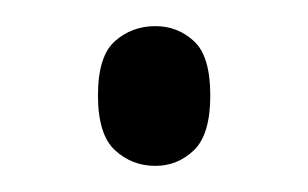

<svg xmlns="http://www.w3.org/2000/svg" viewBox="-20 -430 236 147"><path d="M99 -303Q81 -303 68 -315Q55 -327 55 -357Q55 -387 68 -398.5Q81 -410 99 -410Q116 -410 128.5 -398.5Q141 -387 141 -357Q141 -327 128.5 -315Q116 -303 99 -303Z"/></svg>

Font: Noto Serif Tamil Condensed Light
Style: Italic
Weight: 300
Width: 3
Italic angle: -12°
Designer: Indian Type Foundry, Tom Grace, and the Monotype Design Team
Foundry: Monotype Imaging Inc.
Version: Version 2.003; ttfautohint (v1.8.4.7-5d5b)